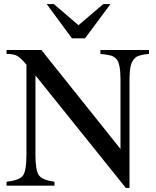

<svg xmlns="http://www.w3.org/2000/svg" viewBox="-20 -906 762 937"><path d="M519 -886 395 -719H331L208 -886H243L363 -783L484 -886ZM707 -662V-643Q656 -638 641 -625Q625 -611 618.5 -587Q612 -563 612 -507V11H594L153 -538V-150Q153 -74 170 -50.5Q187 -27 246 -19V0H12V-19Q74 -26 91.5 -48.5Q109 -71 109 -150V-590Q83 -622 65 -632.5Q47 -643 12 -643V-662H182L568 -179V-519Q568 -595 549 -617Q537 -630 522.5 -634.5Q508 -639 470 -643V-662Z"/></svg>

Font: STIX
Style: Regular
Weight: 400
Designer: MicroPress Inc., with final additions and corrections provided by Coen Hoffman, Elsevier (retired)
Version: Version 1.1.1